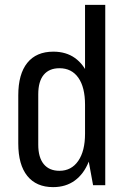

<svg xmlns="http://www.w3.org/2000/svg" viewBox="-20 -760 522 788"><path d="M198 8Q129 8 92 -38Q55 -84 55 -171V-369Q55 -456 92 -502Q129 -548 199 -548Q251 -548 287.5 -522Q324 -496 344 -447Q364 -398 364 -328V-215Q364 -146 344 -96Q324 -46 287 -19Q250 8 198 8ZM224 -59Q273 -59 301 -99.5Q329 -140 329 -211V-330Q329 -402 301.5 -441Q274 -480 224 -480Q182 -480 159.5 -453Q137 -426 137 -373V-166Q137 -114 159.5 -86.5Q182 -59 224 -59ZM329 -180V-740H412V0H362Z"/></svg>

Font: Pathway Extreme Condensed
Style: Regular
Weight: 400
Width: 3
Version: Version 1.001;gftools[0.9.26]